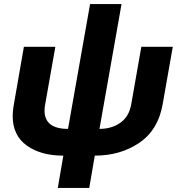

<svg xmlns="http://www.w3.org/2000/svg" viewBox="-20 -751 873 940"><path d="M417 169 444 11Q569 11 661.5 -51.5Q754 -114 776 -239L826 -522H672L622 -238Q611 -179 568.5 -149.5Q526 -120 467 -120L575 -731H421L313 -120Q198 -120 198 -210Q198 -224 201 -239L251 -522H97L47 -235Q42 -205 42 -184Q42 -88 111 -38.5Q180 11 290 11L263 169Z"/></svg>

Font: Geom Bold
Style: Bold Italic
Weight: 700
Italic angle: -10°
Version: Version 1.102